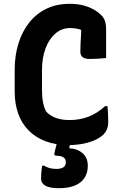

<svg xmlns="http://www.w3.org/2000/svg" viewBox="-20 -740 640 1006"><path d="M338 20Q271 20 218.5 0Q166 -20 130 -56.5Q94 -93 75.5 -144.5Q57 -196 57 -260V-374Q57 -450 77 -513.5Q97 -577 134.5 -623.5Q172 -670 225 -695Q278 -720 345 -720Q385 -720 415.5 -712Q446 -704 469.5 -691Q493 -678 509 -662Q520 -652 525.5 -640.5Q531 -629 533.5 -616Q536 -603 536 -588Q536 -553 536 -512.5Q536 -472 536 -436Q517 -434 495 -432.5Q473 -431 450 -431Q426 -431 413.5 -440Q401 -449 401 -470Q401 -490 402 -510.5Q403 -531 404.5 -555.5Q406 -580 407 -612L428 -570Q408 -584 389 -588.5Q370 -593 347 -593Q304 -593 271 -565Q238 -537 219 -487.5Q200 -438 200 -372V-269Q200 -231 205.5 -203.5Q211 -176 222 -155Q244 -132 274.5 -121.5Q305 -111 344 -111Q398 -111 443.5 -128.5Q489 -146 531 -184H543Q544 -173 545 -163Q546 -153 546 -143Q546 -133 546.5 -122.5Q547 -112 547 -102Q547 -78 540 -62Q533 -46 523 -36Q507 -20 480.5 -7.5Q454 5 418 12.5Q382 20 338 20ZM440 128Q440 185 401 215.5Q362 246 290 246Q254 246 233.5 239.5Q213 233 204 221.5Q195 210 195 196Q195 183 196 171.5Q197 160 198 148.5Q199 137 201 128H210Q224 136 239 140.5Q254 145 277 145Q298 145 311.5 137Q325 129 325 110Q325 93 312.5 84.5Q300 76 275 76Q270 76 266.5 72.5Q263 69 265 63Q267 53 270 41.5Q273 30 276 18Q279 6 283.5 -5.5Q288 -17 292 -26Q295 -31 301 -34.5Q307 -38 320 -39.5Q333 -41 358 -41Q356 -34 354 -24Q352 -14 350.5 -4Q349 6 347.5 14.5Q346 23 344 29L343 37Q386 39 413 63Q440 87 440 128Z"/></svg>

Font: Rec Mono Semicasual
Style: Bold
Weight: 700
Version: Version 1.085; ttfautohint (v1.8.4.7-5d5b)